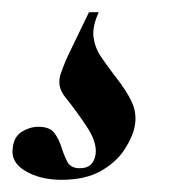

<svg xmlns="http://www.w3.org/2000/svg" viewBox="-97 -20 313 315"><path d="M4 275Q-31 275 -55.5 260.5Q-80 246 -76 222Q-74 204 -61 196Q-48 188 -34 188Q-15 188 -7.5 198.5Q0 209 4 222Q8 235 13.5 245.5Q19 256 34 256Q57 256 60 232Q62 213 45.5 188Q29 163 9 138Q-4 121 2.5 101.5Q9 82 20 60L49 0H65Q54 24 56.5 41.5Q59 59 69 73.5Q79 88 91 104Q111 129 119.5 148Q128 167 124 187Q121 204 107.5 225Q94 246 68.5 260.5Q43 275 4 275Z"/></svg>

Font: Cormorant Light
Style: Bold Italic
Weight: 700
Italic angle: -10°
Version: Version 4.000